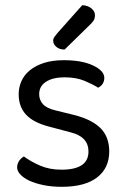

<svg xmlns="http://www.w3.org/2000/svg" viewBox="-20 -707 487 740"><path d="M401 -123Q401 -59 354 -23Q307 13 218 13Q180 13 148 6.5Q116 0 93.5 -10.5Q71 -21 58.5 -34.5Q46 -48 46 -62Q46 -74 52.5 -85Q59 -96 72 -104Q99 -84 135 -68.5Q171 -53 217 -53Q321 -53 321 -123Q321 -180 252 -197L169 -219Q108 -235 80 -265.5Q52 -296 52 -344Q52 -370 62.5 -394Q73 -418 95 -436Q117 -454 149.5 -464.5Q182 -475 226 -475Q296 -475 339 -454.5Q382 -434 382 -407Q382 -394 375.5 -384Q369 -374 358 -369Q340 -381 307 -395Q274 -409 229 -409Q184 -409 157.5 -392Q131 -375 131 -344Q131 -321 146 -305Q161 -289 196 -281L265 -264Q333 -247 367 -213.5Q401 -180 401 -123ZM297 -687Q319 -686 332.5 -674.5Q346 -663 346 -649Q346 -635 340 -626.5Q334 -618 320 -605L229 -516Q209 -516 197 -526.5Q185 -537 185 -550Q185 -558 190 -565Q195 -572 200 -578Z"/></svg>

Font: Baloo Chettan 2
Style: Regular
Weight: 400
Designer: Maithili Shingre, Unnati Kotecha and Ek Type
Foundry: Ek Type
Version: Version 1.640;hotconv 1.0.111;makeotfexe 2.5.65597; ttfautoh